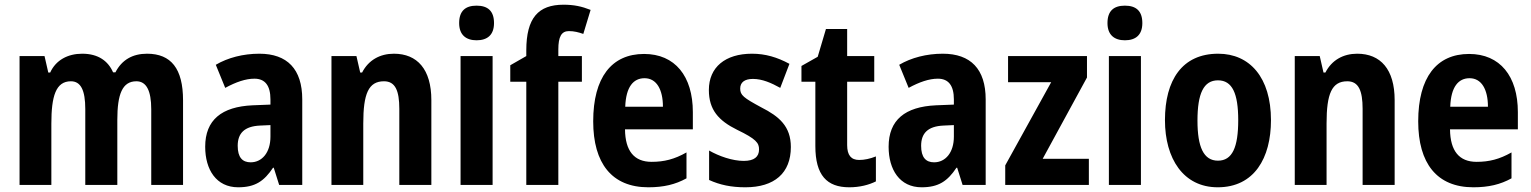

<svg xmlns="http://www.w3.org/2000/svg" viewBox="-20 -785 6498 815"><path d="M604 -557C543 -557 497 -531 470 -478H460C439 -526 397 -557 329 -557C268 -557 217 -530 193 -477H185L169 -547H63V0H198V-260C198 -377 217 -440 281 -440C323 -440 342 -402 342 -322V0H478V-276C478 -385 499 -440 559 -440C601 -440 622 -401 622 -321V0H757V-359C757 -494 706 -557 604 -557Z M1081 -557C1012 -557 947 -540 896 -510L936 -412C982 -437 1023 -451 1060 -451C1105 -451 1128 -422 1128 -363V-341L1052 -338C921 -332 851 -276 851 -162C851 -65 898 10 991 10C1063 10 1101 -16 1139 -73H1142L1165 0H1263V-363C1263 -492 1199 -557 1081 -557ZM1084 -252 1128 -254V-205C1128 -137 1092 -96 1044 -96C1009 -96 989 -117 989 -166C989 -219 1017 -249 1084 -252Z M1652 -557C1593 -557 1544 -530 1517 -477H1509L1493 -547H1387V0H1522V-261C1522 -387 1544 -440 1610 -440C1658 -440 1675 -400 1675 -323V0H1811V-360C1811 -491 1751 -557 1652 -557Z M2003 -761C1956 -761 1929 -739 1929 -687C1929 -637 1958 -614 2003 -614C2049 -614 2077 -637 2077 -687C2077 -738 2051 -761 2003 -761ZM2071 -547H1935V0H2071Z M2450 -438V-547H2350V-575C2350 -629 2363 -653 2395 -653C2417 -653 2436 -648 2456 -641L2487 -743C2449 -758 2416 -765 2372 -765C2265 -765 2214 -709 2214 -571V-547L2146 -508V-438H2214V0H2350V-438Z M2714 -556C2576 -556 2498 -456 2498 -270C2498 -92 2577 10 2732 10C2797 10 2847 -2 2894 -28V-138C2843 -109 2799 -98 2746 -98C2672 -98 2634 -144 2633 -236H2921V-309C2921 -462 2845 -556 2714 -556ZM2716 -453C2767 -453 2794 -405 2794 -332H2634C2637 -417 2669 -453 2716 -453Z M3337 -161C3337 -249 3287 -291 3212 -329C3136 -370 3122 -381 3122 -409C3122 -435 3140 -450 3176 -450C3216 -450 3254 -433 3292 -412L3331 -514C3279 -542 3229 -557 3172 -557C3059 -557 2989 -500 2989 -403C2989 -319 3030 -273 3109 -234C3190 -195 3202 -178 3202 -151C3202 -119 3181 -102 3137 -102C3089 -102 3032 -122 2990 -146V-21C3036 0 3084 10 3144 10C3267 10 3337 -50 3337 -161Z M3627 -106C3593 -106 3576 -126 3576 -169V-438H3691V-547H3576V-662H3486L3451 -544L3382 -505V-438H3441V-165C3441 -41 3490 10 3585 10C3629 10 3668 0 3698 -15V-121C3673 -111 3649 -106 3627 -106Z M3982 -557C3913 -557 3848 -540 3797 -510L3837 -412C3883 -437 3924 -451 3961 -451C4006 -451 4029 -422 4029 -363V-341L3953 -338C3822 -332 3752 -276 3752 -162C3752 -65 3799 10 3892 10C3964 10 4002 -16 4040 -73H4043L4066 0H4164V-363C4164 -492 4100 -557 3982 -557ZM3985 -252 4029 -254V-205C4029 -137 3993 -96 3945 -96C3910 -96 3890 -117 3890 -166C3890 -219 3918 -249 3985 -252Z M4602 0V-111H4406L4594 -456V-547H4259V-436H4442L4247 -83V0Z M4755 -761C4708 -761 4681 -739 4681 -687C4681 -637 4710 -614 4755 -614C4801 -614 4829 -637 4829 -687C4829 -738 4803 -761 4755 -761ZM4823 -547H4687V0H4823Z M5375 -275C5375 -456 5285 -557 5151 -557C4998 -557 4925 -445 4925 -275C4925 -112 5003 10 5149 10C5304 10 5375 -114 5375 -275ZM5063 -273C5063 -388 5089 -444 5150 -444C5211 -444 5236 -388 5236 -275C5236 -160 5211 -103 5150 -103C5089 -103 5063 -161 5063 -273Z M5741 -557C5682 -557 5633 -530 5606 -477H5598L5582 -547H5476V0H5611V-261C5611 -387 5633 -440 5699 -440C5747 -440 5764 -400 5764 -323V0H5900V-360C5900 -491 5840 -557 5741 -557Z M6216 -556C6078 -556 6000 -456 6000 -270C6000 -92 6079 10 6234 10C6299 10 6349 -2 6396 -28V-138C6345 -109 6301 -98 6248 -98C6174 -98 6136 -144 6135 -236H6423V-309C6423 -462 6347 -556 6216 -556ZM6218 -453C6269 -453 6296 -405 6296 -332H6136C6139 -417 6171 -453 6218 -453Z"/></svg>

Font: Noto Sans Armenian Condensed
Style: Bold
Weight: 700
Width: 3
Designer: Monotype Design Team
Foundry: Monotype Imaging Inc.
Version: Version 2.008